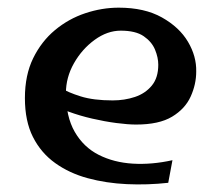

<svg xmlns="http://www.w3.org/2000/svg" viewBox="-20 -475 577 501"><path d="M419 2Q365 8 311 5.5Q257 3 209 -10Q161 -23 124 -49.5Q87 -76 66 -117.5Q45 -159 45 -219Q45 -279 66.5 -323Q88 -367 123.5 -396.5Q159 -426 202.5 -440.5Q246 -455 290 -455Q357 -455 402.5 -429.5Q448 -404 470.5 -366Q493 -328 492 -288Q492 -255 477.5 -223Q463 -191 429 -170.5Q395 -150 335 -150Q314 -150 283.5 -154Q253 -158 220.5 -165.5Q188 -173 159.5 -183.5Q131 -194 114 -207L138 -246Q157 -234 190.5 -223.5Q224 -213 274 -213Q305 -213 332 -222Q359 -231 376 -251.5Q393 -272 393 -306Q393 -325 384.5 -345.5Q376 -366 355 -380.5Q334 -395 295 -395Q260 -395 227 -371Q194 -347 173 -310Q152 -273 152 -232Q152 -171 175 -131Q198 -91 237.5 -71Q277 -51 326.5 -48Q376 -45 430 -57Z"/></svg>

Font: Marhey Light
Style: Regular
Weight: 300
Designer: Nur Syamsi & Bustanul Arifin
Foundry: Namelatype
Version: Version 1.000